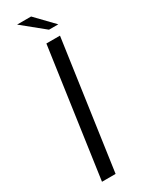

<svg xmlns="http://www.w3.org/2000/svg" viewBox="-193 -742 578 769"><g transform="rotate(-30 95.5 -357.5)"><path d="M27.7 0 111.7 -591H174.6L90.6 0ZM148.4 -633.6 47.9 -715.2H112.7L191.4 -633.6Z"/></g></svg>

Font: Alumni Sans Thin
Style: Italic
Weight: 100
Italic angle: -8°
Designer: Robert E. Leuschke
Foundry: Robert E. Leuschke
Version: Version 1.016